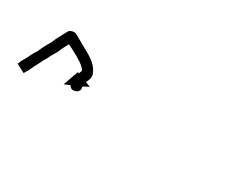

<svg xmlns="http://www.w3.org/2000/svg" viewBox="-42 -405 438 337"><g transform="rotate(30 176.5 -237.0)"><path d="M-13 -194Q-12 -196 -11 -199Q-9 -202 -7 -206Q-4 -211 -2 -216Q1 -222 5 -228Q8 -235 11 -241Q15 -248 19 -255Q22 -263 26 -270Q30 -277 34 -285Q35 -287 40 -289Q45 -290 48 -289Q62 -281 83.5 -269Q105 -257 110 -240Q110 -240 110 -237Q110 -234 110 -234Q108 -228 106 -224Q106 -224 106 -224Q106 -224 106 -224Q106 -224 106 -224Q106 -224 106 -224Q105 -220 105 -216Q105 -216 105 -216.5Q105 -217 105 -217Q105 -217 105 -217Q105 -217 105 -217Q105 -214 105 -213Q105 -213 105 -213Q105 -213 105 -213Q105 -213 105 -213Q105 -213 105 -213Q105 -213 105 -213Q105 -213 105 -213Q105 -213 105 -213Q104 -213 104 -213Q104 -213 104 -213Q104 -213 104 -213Q107 -204 98 -201Q89 -198 86 -206Q86 -206 86 -206L74 -201L85 -232L116 -220L104 -214Q104 -214 104 -214Q108 -205 98 -202Q88 -198 85 -207Q85 -208 85 -208Q85 -208 85 -208Q85 -208 85 -209Q85 -209 85 -209Q85 -209 85 -209Q85 -210 85 -212Q85 -212 85 -212Q85 -212 85 -212Q85 -213 85 -213Q85 -213 85 -213Q85 -216 85 -219Q85 -219 85 -219Q85 -219 85 -219Q85 -220 85 -220Q85 -220 85 -220Q86 -224 87 -229Q87 -229 87 -229Q87 -229 87 -229Q87 -229 87 -229Q87 -229 87 -229Q89 -235 91 -241Q91 -241 91 -238Q91 -234 91 -235Q89 -242 78.5 -249Q68 -256 56 -262Q44 -268 38 -271Q35 -273 44 -276Q53 -278 52 -276Q48 -268 44 -261Q40 -254 37 -246Q33 -239 29 -232Q26 -225 22 -219Q19 -213 16 -207Q13 -202 11 -197Q9 -193 7 -189Q5 -187 4 -184Q4 -183 3 -183L-14 -192Q-14 -193 -13 -194Z"/></g></svg>

Font: FRB American Cursive Just Arrows Black
Style: Bold Italic
Weight: 900
Italic angle: -25°
Version: Version 2.0;Modular Font Editor K font №1